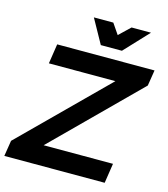

<svg xmlns="http://www.w3.org/2000/svg" viewBox="-137 -1006 968 1107"><g transform="rotate(15 347.5 -452.5)"><path d="M491 -761H365L285 -905H401L444 -842L510 -905H626ZM592 0H-7L8 -94L500 -582H103L121 -700H702L687 -606L196 -118H610Z"/></g></svg>

Font: Argentum Sans Medium
Style: Italic
Weight: 500
Italic angle: -11°
Designer: Julieta Ulanovsky (font), Cristiano Sobral (main changes and remaster)
Foundry: Julieta Ulanovsky (font), Cristiano Sobral (main changes and remaster)
Version: Version 2.007;June 15, 2022;FontCreator 14.0.0.2814 64-bit; 